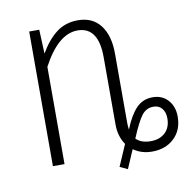

<svg xmlns="http://www.w3.org/2000/svg" viewBox="-70 -602 730 733"><g transform="rotate(-10 295.0 -235.5)"><path d="M590 -104Q590 -52 557 -20.5Q524 11 471 11Q430 11 399 -11L368 61L338 47L374 -36Q351 -69 351 -115V-376Q351 -494 270 -494Q195 -494 133 -377V0H88V-522H127L131 -429Q160 -479 195 -505.5Q230 -532 278 -532Q335 -532 365.5 -492Q396 -452 396 -382V-113Q396 -103 398 -87Q419 -140 444.5 -166.5Q470 -193 508 -193Q545 -193 567.5 -168Q590 -143 590 -104ZM550 -104Q550 -128 538 -142.5Q526 -157 505 -157Q477 -157 459.5 -134Q442 -111 416 -49Q436 -29 473 -29Q508 -29 529 -49Q550 -69 550 -104Z"/></g></svg>

Font: Fira Sans Extra Condensed ExtraLight
Style: Regular
Weight: 275
Width: 1
Designer: Carrois Corporate & Edenspiekermann AG
Foundry: Carrois Corporate GbR & Edenspiekermann AG
Version: Version 4.203